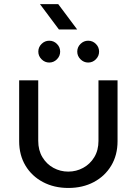

<svg xmlns="http://www.w3.org/2000/svg" viewBox="-20 -900 664 932"><path d="M311.6 12.4Q242.8 12.4 188.6 -16.2Q134.4 -44.8 103.7 -96Q73 -147.2 73 -214.6V-510H165.6V-216.2Q165.6 -170.4 186 -136.7Q206.4 -103 239.7 -85Q273 -67 311.2 -67Q350.2 -67 383.7 -85.2Q417.2 -103.4 437.6 -136.9Q458 -170.4 458 -216.2V-510H550.6V-214.6Q550.6 -147.2 519.9 -96Q489.2 -44.8 435.3 -16.2Q381.4 12.4 311.6 12.4ZM408 -596.4Q386.6 -596.4 370.8 -612.2Q355 -628 355 -649.4Q355 -671.2 370.8 -686.8Q386.6 -702.4 408 -702.4Q429.8 -702.4 445.4 -686.8Q461 -671.2 461 -649.4Q461 -628 445.4 -612.2Q429.8 -596.4 408 -596.4ZM219 -596.4Q197.6 -596.4 181.8 -612.2Q166 -628 166 -649.4Q166 -671.2 181.8 -686.8Q197.6 -702.4 219 -702.4Q240.8 -702.4 256.4 -686.8Q272 -671.2 272 -649.4Q272 -628 256.4 -612.2Q240.8 -596.4 219 -596.4ZM266 -757 174 -880H262.6L354.6 -757Z"/></svg>

Font: MuseoModerno Thin
Style: Regular
Weight: 100
Designer: Pablo Cosgaya, Héctor Gatti, Marcela Romero, and the Authors of The MuseoModerno Project.
Foundry: Omnibus-Type Team
Version: Version 1.003